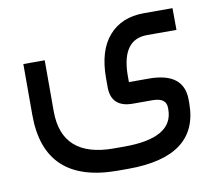

<svg xmlns="http://www.w3.org/2000/svg" viewBox="-68 -444 841 743"><g transform="rotate(-10 352.0 -72.5)"><path d="M354.5 -142.6Q354.5 -250.5 404.5 -307.4Q454.6 -364.3 542 -364.3H654.8L655.3 -278.8H539.6Q441.9 -278.8 439 -142.6V-111.8H517.1Q654.8 -111.8 654.8 -4.4V9.8Q654.8 218.3 378.4 218.3H337.4Q48.8 218.3 48.8 -51.3V-251.5H132.8V-51.3Q132.8 130.9 337.4 130.9H378.4Q570.8 130.9 570.8 18.6V12.7Q570.8 -26.9 517.1 -26.9H439.9Q354.5 -26.9 354.5 -107.4Z"/></g></svg>

Font: Shabnam FD
Style: Regular
Weight: 400
Foundry: DejaVu fonts team - Redesigned by Saber Rastikerdar - Based on Vazir font
Version: Version 5.00;October 20, 2019;FontCreator 12.0.0.2547 64-bit